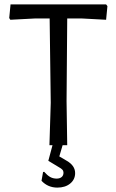

<svg xmlns="http://www.w3.org/2000/svg" viewBox="-20 -661 530 874"><path d="M469 -633 463 -571 351 -577H286L283 -200L286 0H265L250 51L284 71Q322 93 322 127Q322 156 299.5 174.5Q277 193 241 193Q198 193 169 162L176 122L181 121Q195 137 208 144.5Q221 152 238 152Q252 152 260.5 145Q269 138 269 125Q269 117 264 111.5Q259 106 248 100L200 71L219 0H205L211 -193L206 -577H141L27 -571L22 -579L28 -641H463Z"/></svg>

Font: Alegreya Sans
Style: Regular
Weight: 400
Designer: Juan Pablo del Peral
Foundry: Huerta Tipografica
Version: Version 2.008; ttfautohint (v1.6)